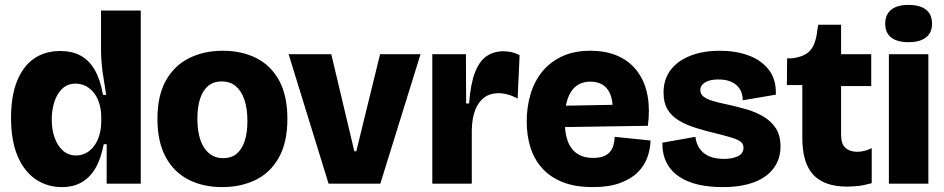

<svg xmlns="http://www.w3.org/2000/svg" viewBox="-20 -749 3850 783"><path d="M232 14Q173 14 126 -17.5Q79 -49 52 -112Q25 -175 25 -269Q25 -356 49 -417Q73 -478 118 -509.5Q163 -541 226 -541Q273 -541 308 -522.5Q343 -504 366 -464.5Q389 -425 400 -362H413Q408 -396 402.5 -428.5Q397 -461 394.5 -490.5Q392 -520 392 -545V-706H554V-207V0H415V-161H403Q392 -102 369.5 -63.5Q347 -25 313 -5.5Q279 14 232 14ZM290 -115Q312 -115 331 -125Q350 -135 364 -154Q378 -173 385.5 -199Q393 -225 393 -258V-269Q393 -295 387.5 -317.5Q382 -340 372 -357Q362 -374 348.5 -385.5Q335 -397 319.5 -402.5Q304 -408 288 -408Q256 -408 234.5 -388Q213 -368 202 -334.5Q191 -301 191 -261Q191 -220 203 -187Q215 -154 237 -134.5Q259 -115 290 -115Z M886 14Q808 14 748.5 -16.5Q689 -47 655.5 -109Q622 -171 622 -264Q622 -359 656.5 -420.5Q691 -482 751.5 -512Q812 -542 888 -542Q967 -542 1026.5 -511.5Q1086 -481 1119 -419.5Q1152 -358 1152 -264Q1152 -168 1117 -106Q1082 -44 1022 -15Q962 14 886 14ZM890 -104Q923 -104 944.5 -121.5Q966 -139 977.5 -173Q989 -207 989 -255Q989 -307 976.5 -343Q964 -379 941 -398Q918 -417 883 -417Q852 -417 830 -399.5Q808 -382 796.5 -348Q785 -314 785 -266Q785 -188 813 -146Q841 -104 890 -104Z M1320 0 1157 -528H1331L1425 -132H1433L1530 -528H1695L1531 0Z M1743 0V-275V-528H1880L1881 -327H1893Q1899 -407 1917 -453.5Q1935 -500 1964.5 -520Q1994 -540 2033 -540Q2048 -540 2065 -536.5Q2082 -533 2099 -524L2091 -347Q2071 -358 2051 -363.5Q2031 -369 2013 -369Q1979 -369 1955 -351.5Q1931 -334 1918 -300.5Q1905 -267 1904 -218V0Z M2398 14Q2325 14 2274 -6.5Q2223 -27 2190.5 -63.5Q2158 -100 2143 -148.5Q2128 -197 2128 -253Q2128 -312 2143.5 -364.5Q2159 -417 2191 -456.5Q2223 -496 2272 -519Q2321 -542 2387 -542Q2454 -542 2502.5 -519.5Q2551 -497 2581 -455.5Q2611 -414 2621 -358Q2631 -302 2622 -236L2230 -230V-317L2508 -322L2476 -274Q2482 -321 2473 -352.5Q2464 -384 2442.5 -400Q2421 -416 2388 -416Q2352 -416 2328.5 -397Q2305 -378 2294 -343Q2283 -308 2283 -260Q2283 -179 2312.5 -142Q2342 -105 2398 -105Q2423 -105 2439.5 -111Q2456 -117 2466.5 -128.5Q2477 -140 2481.5 -156Q2486 -172 2487 -191L2633 -176Q2632 -142 2620.5 -108.5Q2609 -75 2582 -47.5Q2555 -20 2509.5 -3Q2464 14 2398 14Z M2926 14Q2873 14 2828.5 4Q2784 -6 2750.5 -28Q2717 -50 2699 -84.5Q2681 -119 2681 -167L2816 -191Q2819 -163 2833.5 -142.5Q2848 -122 2872.5 -111.5Q2897 -101 2933 -101Q2967 -101 2989.5 -112Q3012 -123 3012 -147Q3012 -161 3002.5 -169.5Q2993 -178 2970.5 -185.5Q2948 -193 2908 -203Q2861 -214 2820.5 -226.5Q2780 -239 2749.5 -257Q2719 -275 2702.5 -302.5Q2686 -330 2686 -372Q2686 -425 2714.5 -463Q2743 -501 2795 -521.5Q2847 -542 2916 -542Q2979 -542 3031 -523.5Q3083 -505 3114.5 -465.5Q3146 -426 3144 -363L3009 -340Q3009 -367 2997 -386Q2985 -405 2963 -415Q2941 -425 2910 -425Q2875 -425 2855.5 -413Q2836 -401 2836 -381Q2836 -366 2848.5 -355.5Q2861 -345 2886 -337.5Q2911 -330 2950 -322Q2986 -314 3023 -303.5Q3060 -293 3092 -274.5Q3124 -256 3143.5 -226.5Q3163 -197 3163 -151Q3163 -101 3135.5 -63.5Q3108 -26 3055.5 -6Q3003 14 2926 14Z M3435 12Q3342 12 3297 -36Q3252 -84 3252 -186V-402H3189L3190 -511H3208Q3261 -517 3284 -543Q3307 -569 3313 -625L3317 -648H3410V-528H3533V-398H3410V-199Q3410 -162 3428 -146Q3446 -130 3476 -130Q3491 -130 3506.5 -134Q3522 -138 3535 -145V-2Q3503 7 3478.5 9.5Q3454 12 3435 12Z M3605 0V-528H3766V0ZM3685 -577Q3639 -577 3614.5 -596Q3590 -615 3590 -652Q3590 -690 3614.5 -709.5Q3639 -729 3685 -729Q3732 -729 3756.5 -709.5Q3781 -690 3781 -652Q3781 -616 3756.5 -596.5Q3732 -577 3685 -577Z"/></svg>

Font: Bricolage Grotesque 72pt ExtraBold
Style: Regular
Weight: 800
Designer: Mathieu Triay
Foundry: Atelier Triay
Version: Version 1.001;gftools[0.9.33.dev8+g029e19f]